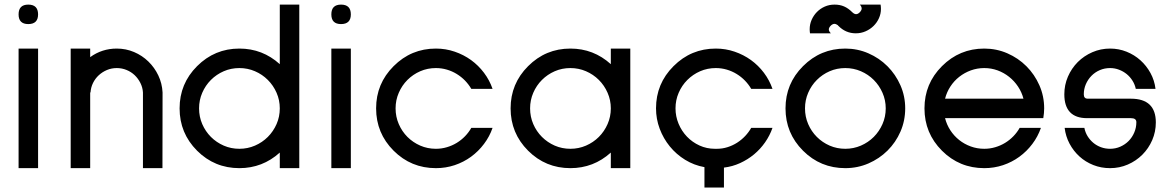

<svg xmlns="http://www.w3.org/2000/svg" viewBox="-20 -735 5136 842"><path d="M61.5 2.4V-522H147V2.4ZM104 -629.4Q61.5 -629.4 61.5 -671.9Q61.5 -714.8 104 -714.8Q147 -714.8 147 -671.9Q147 -629.4 104 -629.4Z M290 2.4V-522H375.5V-484.4Q427.2 -522 492.2 -522Q532.2 -522 567.9 -506.8Q603.5 -491.7 630.6 -465.3Q657.7 -439 674.3 -404.1Q690.9 -369.1 692.9 -329.6L692.4 2.4H606.9V-329.6Q605.5 -351.6 595.7 -371.1Q585.9 -390.6 570.6 -405.3Q555.2 -419.9 534.9 -428.2Q514.6 -436.5 492.2 -436.5Q469.2 -436.5 449 -428Q428.7 -419.4 413.1 -405Q397.5 -390.6 387.9 -371.1Q378.4 -351.6 377 -329.6H375.5V2.4Z M1029.8 2.4Q920.9 2.4 844.2 -74.2Q767.6 -150.9 767.6 -259.8Q767.6 -368.2 844.2 -444.8Q921.4 -522 1029.8 -522Q1131.3 -522 1207 -453.6V-714.8H1292.5V2.4H1207V-65.9Q1131.3 2.4 1029.8 2.4ZM1029.8 -82.5Q1065.9 -82.5 1098.1 -96.4Q1130.4 -110.4 1154.5 -134.5Q1178.7 -158.7 1192.9 -190.9Q1207 -223.1 1207 -259.8Q1207 -295.9 1192.9 -328.1Q1178.7 -360.4 1154.5 -384.5Q1130.4 -408.7 1098.1 -422.6Q1065.9 -436.5 1029.8 -436.5Q993.2 -436.5 961.2 -422.6Q929.2 -408.7 905 -384.5Q880.9 -360.4 866.9 -328.1Q853 -295.9 853 -259.8Q853 -223.1 866.9 -190.9Q880.9 -158.7 905 -134.5Q929.2 -110.4 961.2 -96.4Q993.2 -82.5 1029.8 -82.5Z M1433.1 2.4V-522H1518.6V2.4ZM1475.6 -629.4Q1433.1 -629.4 1433.1 -671.9Q1433.1 -714.8 1475.6 -714.8Q1518.6 -714.8 1518.6 -671.9Q1518.6 -629.4 1475.6 -629.4Z M1891.6 2.4Q1782.7 2.4 1706.1 -74.2Q1629.4 -150.9 1629.4 -259.8Q1629.4 -368.2 1706.1 -444.8Q1783.2 -522 1891.6 -522Q1934.6 -522 1973.9 -508.5Q2013.2 -495.1 2045.7 -471.7Q2078.1 -448.2 2102.5 -415.8Q2127 -383.3 2140.1 -345.2H2046.9Q2035.6 -364.7 2019.3 -381.6Q2002.9 -398.4 1982.9 -410.6Q1962.9 -422.9 1939.7 -429.7Q1916.5 -436.5 1891.6 -436.5Q1855 -436.5 1823 -422.6Q1791 -408.7 1766.8 -384.5Q1742.7 -360.4 1728.8 -328.1Q1714.8 -295.9 1714.8 -259.8Q1714.8 -223.1 1728.8 -190.9Q1742.7 -158.7 1766.8 -134.5Q1791 -110.4 1823 -96.4Q1855 -82.5 1891.6 -82.5Q1916.5 -82.5 1939.7 -89.4Q1962.9 -96.2 1982.9 -108.4Q2002.9 -120.6 2019.3 -137.5Q2035.6 -154.3 2046.9 -174.3H2140.1Q2127 -136.2 2102.5 -103.8Q2078.1 -71.3 2045.7 -47.6Q2013.2 -23.9 1973.9 -10.7Q1934.6 2.4 1891.6 2.4Z M2481.4 2.4Q2372.6 2.4 2295.9 -74.2Q2219.2 -150.9 2219.2 -259.8Q2219.2 -368.2 2295.9 -444.8Q2373 -522 2481.4 -522Q2583 -522 2658.7 -453.6V-522H2744.1V2.4H2658.7V-65.9Q2583 2.4 2481.4 2.4ZM2481.4 -82.5Q2517.6 -82.5 2549.8 -96.4Q2582 -110.4 2606.2 -134.5Q2630.4 -158.7 2644.5 -190.9Q2658.7 -223.1 2658.7 -259.8Q2658.7 -295.9 2644.5 -328.1Q2630.4 -360.4 2606.2 -384.5Q2582 -408.7 2549.8 -422.6Q2517.6 -436.5 2481.4 -436.5Q2444.8 -436.5 2412.8 -422.6Q2380.9 -408.7 2356.7 -384.5Q2332.5 -360.4 2318.6 -328.1Q2304.7 -295.9 2304.7 -259.8Q2304.7 -223.1 2318.6 -190.9Q2332.5 -158.7 2356.7 -134.5Q2380.9 -110.4 2412.8 -96.4Q2444.8 -82.5 2481.4 -82.5Z M3069.3 87.4V-2Q3023.4 -10.3 2984.6 -34.2Q2945.8 -58.1 2917.5 -92.8Q2889.2 -127.4 2873 -170.4Q2856.9 -213.4 2856.9 -259.8Q2856.9 -368.2 2933.6 -444.8Q3010.7 -522 3119.1 -522Q3162.1 -522 3201.4 -508.5Q3240.7 -495.1 3273.2 -471.7Q3305.7 -448.2 3330.1 -415.8Q3354.5 -383.3 3367.7 -345.2H3274.4Q3263.2 -364.7 3246.8 -381.6Q3230.5 -398.4 3210.4 -410.6Q3190.4 -422.9 3167.2 -429.7Q3144 -436.5 3119.1 -436.5Q3082.5 -436.5 3050.5 -422.6Q3018.6 -408.7 2994.4 -384.5Q2970.2 -360.4 2956.3 -328.1Q2942.4 -295.9 2942.4 -259.8Q2942.4 -224.6 2955.8 -192.4Q2969.2 -160.2 2992.7 -135.7Q3016.1 -111.3 3047.6 -96.9Q3079.1 -82.5 3115.2 -82.5H3124Q3147.9 -82.5 3170.4 -89.6Q3192.9 -96.7 3212.4 -109.1Q3231.9 -121.6 3247.8 -138.4Q3263.7 -155.3 3274.4 -174.3H3367.7Q3356 -140.6 3335.2 -110.8Q3314.5 -81.1 3286.9 -58.1Q3259.3 -35.2 3225.6 -19.8Q3191.9 -4.4 3154.8 0V87.4Z M3687 2.4Q3578.1 2.4 3501.5 -74.2Q3424.8 -150.9 3424.8 -259.8Q3424.8 -368.2 3501.5 -444.8Q3578.6 -522 3687 -522Q3740.7 -522 3788.3 -501.2Q3835.9 -480.5 3871.8 -444.6Q3907.7 -408.7 3928.7 -361.1Q3949.7 -313.5 3949.7 -259.8Q3949.7 -205.6 3929 -158Q3908.2 -110.4 3872.3 -74.7Q3836.4 -39.1 3788.6 -18.3Q3740.7 2.4 3687 2.4ZM3687 -82.5Q3723.1 -82.5 3755.4 -96.4Q3787.6 -110.4 3811.8 -134.5Q3835.9 -158.7 3850.1 -190.9Q3864.3 -223.1 3864.3 -259.8Q3864.3 -295.9 3850.1 -328.1Q3835.9 -360.4 3811.8 -384.5Q3787.6 -408.7 3755.4 -422.6Q3723.1 -436.5 3687 -436.5Q3650.4 -436.5 3618.4 -422.6Q3586.4 -408.7 3562.3 -384.5Q3538.1 -360.4 3524.2 -328.1Q3510.3 -295.9 3510.3 -259.8Q3510.3 -223.1 3524.2 -190.9Q3538.1 -158.7 3562.3 -134.5Q3586.4 -110.4 3618.4 -96.4Q3650.4 -82.5 3687 -82.5ZM3654.3 -624.5Q3646 -630.4 3639.2 -630.4Q3634.8 -630.4 3630.4 -627.9Q3626 -625.5 3622.6 -621.8Q3619.1 -618.2 3616.9 -614Q3614.7 -609.9 3614.7 -606Q3614.7 -598.1 3623 -589.8V-588.9H3532.2Q3530.8 -598.1 3530.8 -606.9Q3530.8 -628.4 3539.3 -647.9Q3547.9 -667.5 3562.5 -682.4Q3577.1 -697.3 3596.9 -706.1Q3616.7 -714.8 3639.6 -714.8H3640.1Q3663.1 -714.8 3681.6 -706.8Q3700.2 -698.7 3717.3 -681.6Q3726.1 -672.9 3734.4 -672.9Q3738.3 -672.9 3742.4 -675Q3746.6 -677.2 3750.2 -680.9Q3753.9 -684.6 3756.3 -689Q3758.8 -693.4 3758.8 -697.3Q3758.8 -706.1 3751 -714.4L3750.5 -714.8H3841.8Q3843.3 -704.6 3843.3 -695.8Q3843.3 -674.8 3834.7 -655.5Q3826.2 -636.2 3811 -621.3Q3795.9 -606.4 3775.9 -597.7Q3755.9 -588.9 3732.9 -588.9Q3688.5 -588.9 3656.2 -622.1Q3655.8 -622.6 3655 -623Q3654.3 -623.5 3654.3 -624.5ZM3626.5 -588.9 3626 -589.4Z M4296.4 2.4Q4187.5 2.4 4110.8 -74.2Q4034.2 -150.9 4034.2 -259.8Q4034.2 -368.2 4110.8 -444.8Q4188 -522 4296.4 -522Q4350.1 -522 4397.7 -501.2Q4445.3 -480.5 4481.2 -444.6Q4517.1 -408.7 4538.1 -361.1Q4559.1 -313.5 4559.1 -259.8Q4559.1 -249.5 4558.1 -238.8Q4557.1 -228 4555.2 -216.8H4124.5Q4131.8 -188 4147.7 -163.6Q4163.6 -139.2 4186.3 -121.1Q4209 -103 4237.1 -92.8Q4265.1 -82.5 4296.4 -82.5Q4321.3 -82.5 4344.5 -89.4Q4367.7 -96.2 4387.7 -108.4Q4407.7 -120.6 4424.1 -137.5Q4440.4 -154.3 4451.7 -174.3H4544.9Q4531.7 -136.2 4507.3 -103.8Q4482.9 -71.3 4450.4 -47.6Q4418 -23.9 4378.7 -10.7Q4339.4 2.4 4296.4 2.4ZM4124.5 -302.2H4468.3Q4460.9 -330.6 4444.6 -355.2Q4428.2 -379.9 4405.5 -397.9Q4382.8 -416 4355 -426.3Q4327.1 -436.5 4296.4 -436.5Q4265.6 -436.5 4237.5 -426.3Q4209.5 -416 4186.8 -398.2Q4164.1 -380.4 4147.9 -355.7Q4131.8 -331.1 4124.5 -302.2Z M4749 -302.2H4939.5Q4994.1 -302.2 5021.5 -276.1Q5048.8 -250 5048.8 -198.2Q5048.8 -157.2 5033 -120.6Q5017.1 -84 4989.7 -56.6Q4962.4 -29.3 4925.8 -13.4Q4889.2 2.4 4848.1 2.4Q4809.1 2.4 4774.7 -11.2Q4740.2 -24.9 4713.9 -48.8Q4687.5 -72.8 4670.4 -105Q4653.3 -137.2 4648.9 -174.3H4735.4Q4739.3 -154.3 4749.5 -137.7Q4759.8 -121.1 4774.7 -108.6Q4789.6 -96.2 4808.3 -89.4Q4827.1 -82.5 4848.1 -82.5Q4872.1 -82.5 4893.1 -91.8Q4914.1 -101.1 4929.7 -116.9Q4945.3 -132.8 4954.3 -154.1Q4963.4 -175.3 4963.4 -199.2Q4963.4 -216.8 4939.9 -216.8H4747.6Q4697.3 -216.8 4672.4 -243.2Q4647.5 -269.5 4647.5 -321.3Q4647.5 -362.3 4663.3 -398.9Q4679.2 -435.5 4706.5 -462.9Q4733.9 -490.2 4770.5 -506.1Q4807.1 -522 4848.1 -522Q4886.2 -522 4920.4 -508.3Q4954.6 -494.6 4981.2 -470.7Q5007.8 -446.8 5025.4 -414.6Q5043 -382.3 5047.4 -345.2H4960.9Q4957 -364.3 4946.5 -381.1Q4936 -397.9 4920.9 -410.2Q4905.8 -422.4 4887.2 -429.4Q4868.7 -436.5 4848.1 -436.5Q4824.2 -436.5 4803.2 -427.5Q4782.2 -418.5 4766.6 -402.6Q4751 -386.7 4741.9 -365.7Q4732.9 -344.7 4732.9 -321.3Q4732.9 -311.5 4737.3 -306.9Q4741.7 -302.2 4749 -302.2Z"/></svg>

Font: Proletarsk
Style: Regular
Weight: 400
Designer: Peter Wiegel, original typeface by Carl Albert Fahrenwaldt 1901
Foundry: Peter Wiegel
Version: Version 1.000 2010 initial release